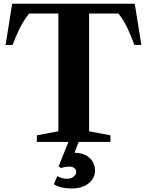

<svg xmlns="http://www.w3.org/2000/svg" viewBox="-20 -782 810 1058"><path d="M183 0V-36.5L301.5 -58.5V-707.5H140.5Q108.5 -667 86.2 -621Q64 -575 49.5 -534.5H11L47 -761.5H722.5L759 -534.5H720.5Q705.5 -575 685 -621Q664.5 -667 632.5 -707.5H471V-58.5L588.5 -36.5V0ZM373.5 256.5Q344.5 256.5 318.5 250.2Q292.5 244 277 233L295.5 188.5Q321.5 203 349 203Q372 203 386 191.2Q400 179.5 400 165.5Q400 152.5 389.8 144.2Q379.5 136 362.5 136Q353 136 340 138Q327 140 317 144L303 135L362.5 -14H419L390.5 60Q443 60 473.2 87.8Q503.5 115.5 503.5 157.5Q503.5 200 468.5 228.2Q433.5 256.5 373.5 256.5Z"/></svg>

Font: Libre Caslon Text
Style: Bold
Weight: 700
Designer: Pablo Impallari, Rodrigo Fuenzalida, Katja Schimmel
Foundry: Pablo Impallari, Rodrigo Fuenzalida
Version: Version 2.000